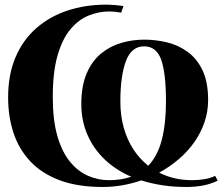

<svg xmlns="http://www.w3.org/2000/svg" viewBox="-20 -772 933 804"><path d="M881 -35.5 891.5 -15.5Q863 -1.5 830.2 4.8Q797.5 11 759.5 11Q707.5 11 660.2 3.8Q613 -3.5 571.5 -16.5Q533.5 -3.5 492.5 3.8Q451.5 11 410.5 11Q305 11 229.8 -17.2Q154.5 -45.5 106.8 -96.5Q59 -147.5 36.5 -215.8Q14 -284 14 -364Q14 -459.5 45 -532.2Q76 -605 132 -654Q188 -703 262.8 -727.8Q337.5 -752.5 424.5 -752.5Q439 -752.5 461 -750.8Q483 -749 497 -746.5L487.5 -719Q475 -721.5 462.2 -722.8Q449.5 -724 437.5 -724Q393 -724 350.8 -706.8Q308.5 -689.5 274.8 -649.2Q241 -609 221 -539.5Q201 -470 201 -366Q201 -269 220.2 -202.5Q239.5 -136 272.8 -95.2Q306 -54.5 348.2 -36Q390.5 -17.5 436 -17.5Q462.5 -17.5 485.8 -21.2Q509 -25 529.5 -32Q465.5 -59.5 418.5 -104.2Q371.5 -149 346 -208Q320.5 -267 320.5 -336Q320.5 -412.5 343 -464.8Q365.5 -517 403.5 -548Q441.5 -579 488.2 -592.5Q535 -606 584 -606Q631.5 -606 678.8 -594.8Q726 -583.5 765.2 -555.2Q804.5 -527 828 -477.8Q851.5 -428.5 851.5 -353Q851.5 -304.5 836.2 -260Q821 -215.5 793.5 -176.5Q766 -137.5 728.5 -105.5Q691 -73.5 646.5 -49Q677 -33.5 711.5 -25.5Q746 -17.5 784.5 -17.5Q811.5 -17.5 836.5 -21.8Q861.5 -26 881 -35.5ZM601 -78Q640.5 -119.5 657.8 -187.5Q675 -255.5 675 -347.5Q675 -465.5 655 -521.8Q635 -578 583.5 -578Q530 -578 507 -515.5Q484 -453 484 -346.5Q484 -288 498.2 -237.2Q512.5 -186.5 538.8 -146.2Q565 -106 601 -78Z"/></svg>

Font: Merriweather 144pt ExtraBold
Style: Regular
Weight: 800
Version: Version 2.100